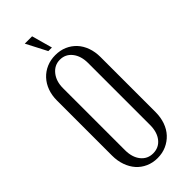

<svg xmlns="http://www.w3.org/2000/svg" viewBox="-275 -895 945 945"><g transform="rotate(-45 198.0 -422.5)"><path d="M46 -543Q46 -579 57 -609Q68 -639 88.5 -661Q109 -683 137 -695Q165 -707 198 -707Q232 -707 259.5 -695Q287 -683 307 -661.5Q327 -640 338 -609.5Q349 -579 349 -543V-160Q349 -123 338 -92Q327 -61 306.5 -39Q286 -17 258 -4.5Q230 8 196 8Q163 8 135 -4.5Q107 -17 87.5 -39Q68 -61 57 -92Q46 -123 46 -160ZM110 -134Q110 -84 134 -54Q158 -24 197 -24Q237 -24 261 -54Q285 -84 285 -134V-565Q285 -614 261 -644.5Q237 -675 198 -675Q160 -675 135 -644Q110 -613 110 -565ZM188 -745 132 -853H183L213 -745Z"/></g></svg>

Font: Moniqa Paragraph
Style: Regular
Weight: 400
Designer: Rajesh Rajput
Foundry: Rajesh Rajput
Version: Version 1.000